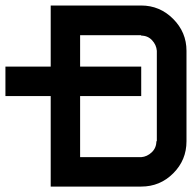

<svg xmlns="http://www.w3.org/2000/svg" viewBox="-20 -687 707 707"><path d="M500 -108.3Q521.7 -110 538.8 -126.2Q555.8 -142.5 555.8 -166.7H557.5V-500Q555.8 -521.7 540 -538.8Q524.2 -555.8 500 -555.8V-557.5H275V-441.7H500V-333.3H275V-108.3ZM500 0H166.7V-333.3H0V-441.7H166.7V-666.7H500Q568.3 -666.7 617.5 -617.5Q666.7 -568.3 666.7 -500V-166.7Q666.7 -97.5 617.9 -48.8Q569.2 0 500 0Z"/></svg>

Font: 0xA000-Squareish-Mono
Style: Squareish-Mono-Bold
Weight: 700
Version: Version 0.1